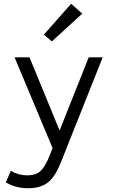

<svg xmlns="http://www.w3.org/2000/svg" viewBox="-20 -773 620 1015"><path d="M128 222Q62 222 11 191L37 130Q78 154 124 154Q168 154 193 132Q218 110 240 55L258 10L57 -470H136L295 -83L449 -470H523L302 85Q272 161 233.5 191.5Q195 222 128 222ZM254 -554 212 -590 356 -753 415 -701Z"/></svg>

Font: Sometype Mono
Style: Regular
Weight: 400
Monospace: yes
Designer: Ryoichi Tsunekawa
Foundry: Dharma Type
Version: Version 1.000; ttfautohint (v1.8.3)